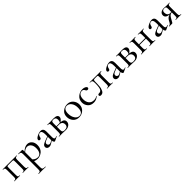

<svg xmlns="http://www.w3.org/2000/svg" viewBox="537 -2268 4412 4412"><g transform="rotate(-45 2742.5 -62.0)"><path d="M488 -12Q490 -12 490 -6Q490 0 488 0Q476 0 444.5 -1Q413 -2 396 -2Q378 -2 347 -1Q316 0 305 0Q302 0 302 -6Q302 -12 305 -12Q342 -12 352.5 -24.5Q363 -37 363 -81V-305Q363 -350 357.5 -358Q352 -366 319 -366H203Q169 -366 163 -358Q157 -350 157 -303V-81Q157 -37 167.5 -24.5Q178 -12 215 -12Q217 -12 217 -6Q217 0 215 0Q203 0 173 -1Q143 -2 127 -2Q108 -2 76 -1Q44 0 32 0Q29 0 29 -6Q29 -12 32 -12Q72 -12 83 -24.5Q94 -37 94 -81V-305Q94 -349 83 -361.5Q72 -374 33 -374Q30 -374 30 -380Q30 -386 33 -386H488Q490 -386 490 -380Q490 -374 488 -374Q449 -374 437.5 -360.5Q426 -347 426 -303V-81Q426 -37 437 -24.5Q448 -12 488 -12Z M841 -399Q906 -399 951 -349Q996 -299 996 -215Q996 -157 975 -111Q954 -65 920.5 -39Q887 -13 850.5 0Q814 13 779 13Q723 13 678 -9V194Q678 237 695.5 250Q713 263 775 263Q777 263 777 269Q777 275 775 275Q759 275 715.5 274Q672 273 646 273Q625 273 590.5 274Q556 275 544 275Q541 275 541 269Q541 263 544 263Q587 263 600.5 250Q614 237 614 194V-305Q614 -348 599 -361Q584 -374 537 -374Q535 -374 535 -380Q535 -386 537 -386H658Q670 -386 674 -380.5Q678 -375 678 -360V-318Q759 -399 841 -399ZM807 -9Q860 -9 892.5 -55Q925 -101 925 -184Q925 -266 888 -312Q851 -358 795 -358Q738 -358 678 -300V-68Q732 -9 807 -9Z M1445 -54Q1450 -56 1451.5 -50.5Q1453 -45 1449 -43L1346 6Q1342 8 1337 8Q1324 8 1313 -9Q1302 -26 1298 -56L1249 -24Q1204 7 1164 7Q1126 7 1105 -12Q1084 -31 1084 -62Q1084 -94 1109.5 -115.5Q1135 -137 1191 -158L1297 -198V-263Q1297 -377 1237 -377Q1204 -377 1187 -354Q1170 -331 1165 -302Q1157 -258 1124 -258Q1106 -258 1097 -267Q1088 -276 1088 -289Q1088 -327 1153.5 -361.5Q1219 -396 1274 -396Q1315 -396 1337.5 -369.5Q1360 -343 1360 -293V-108Q1360 -41 1399 -41Q1414 -41 1445 -54ZM1259 -48 1297 -71V-78V-182L1214 -149Q1158 -128 1158 -89Q1158 -65 1173.5 -49Q1189 -33 1214 -33Q1234 -33 1259 -48Z M1742 -213Q1855 -202 1855 -122Q1855 -68 1812 -33Q1769 2 1703 2Q1688 2 1642.5 0Q1597 -2 1578 -2Q1559 -2 1527 -1Q1495 0 1483 0Q1480 0 1480 -6Q1480 -12 1483 -12Q1523 -12 1534 -24.5Q1545 -37 1545 -81V-305Q1545 -349 1534 -361.5Q1523 -374 1484 -374Q1481 -374 1481 -380Q1481 -386 1484 -386Q1496 -386 1527.5 -385.5Q1559 -385 1578 -385Q1594 -385 1631.5 -386.5Q1669 -388 1688 -388Q1813 -388 1813 -312Q1813 -262 1742 -213ZM1663 -373Q1629 -373 1618.5 -360Q1608 -347 1608 -303V-214H1709H1719Q1743 -243 1743 -288Q1743 -373 1663 -373ZM1685 -15Q1783 -15 1783 -100Q1783 -145 1756.5 -171Q1730 -197 1674 -197H1608V-81Q1608 -45 1624 -30Q1640 -15 1685 -15Z M2124 13Q2035 13 1980.5 -48.5Q1926 -110 1926 -198Q1926 -294 1992 -346.5Q2058 -399 2141 -399Q2229 -399 2283 -337.5Q2337 -276 2337 -193Q2337 -101 2274.5 -44Q2212 13 2124 13ZM2152 -6Q2261 -6 2261 -164Q2261 -260 2217.5 -319.5Q2174 -379 2108 -379Q2057 -379 2029 -341Q2001 -303 2001 -230Q2001 -135 2044 -70.5Q2087 -6 2152 -6Z M2604 12Q2508 12 2457.5 -47Q2407 -106 2407 -185Q2407 -280 2475.5 -337.5Q2544 -395 2629 -395Q2675 -395 2709.5 -377.5Q2744 -360 2747 -334Q2749 -319 2738 -308Q2727 -297 2708 -297Q2677 -297 2661 -333Q2649 -355 2635 -365Q2621 -375 2594 -375Q2540 -375 2510 -331.5Q2480 -288 2480 -216Q2480 -133 2521.5 -79Q2563 -25 2646 -25Q2703 -25 2746 -57Q2748 -58 2750.5 -56.5Q2753 -55 2754 -53Q2755 -51 2753 -49Q2686 12 2604 12Z M2840 9Q2796 9 2796 -26Q2796 -57 2843 -57Q2868 -57 2885.5 -69Q2903 -81 2913.5 -100Q2924 -119 2929.5 -150.5Q2935 -182 2937 -213Q2939 -244 2939 -288Q2939 -342 2924 -359.5Q2909 -377 2861 -377Q2859 -377 2859 -382.5Q2859 -388 2861 -388L3034 -386H3231Q3234 -386 3234 -380Q3234 -374 3231 -374Q3193 -374 3181.5 -360.5Q3170 -347 3170 -303V-81Q3170 -37 3181 -24.5Q3192 -12 3231 -12Q3234 -12 3234 -6Q3234 0 3231 0Q3219 0 3188 -1Q3157 -2 3140 -2Q3121 -2 3088.5 -1Q3056 0 3044 0Q3042 0 3042 -6Q3042 -12 3044 -12Q3084 -12 3095.5 -24.5Q3107 -37 3107 -81V-305Q3107 -351 3101.5 -359Q3096 -367 3063 -367H3023Q2982 -367 2972.5 -357Q2963 -347 2963 -308Q2963 -266 2962 -241Q2961 -216 2958 -173Q2955 -130 2947 -103Q2939 -76 2926 -47.5Q2913 -19 2891 -5Q2869 9 2840 9Z M3677 -54Q3682 -56 3683.5 -50.5Q3685 -45 3681 -43L3578 6Q3574 8 3569 8Q3556 8 3545 -9Q3534 -26 3530 -56L3481 -24Q3436 7 3396 7Q3358 7 3337 -12Q3316 -31 3316 -62Q3316 -94 3341.5 -115.5Q3367 -137 3423 -158L3529 -198V-263Q3529 -377 3469 -377Q3436 -377 3419 -354Q3402 -331 3397 -302Q3389 -258 3356 -258Q3338 -258 3329 -267Q3320 -276 3320 -289Q3320 -327 3385.5 -361.5Q3451 -396 3506 -396Q3547 -396 3569.5 -369.5Q3592 -343 3592 -293V-108Q3592 -41 3631 -41Q3646 -41 3677 -54ZM3491 -48 3529 -71V-78V-182L3446 -149Q3390 -128 3390 -89Q3390 -65 3405.5 -49Q3421 -33 3446 -33Q3466 -33 3491 -48Z M3974 -213Q4087 -202 4087 -122Q4087 -68 4044 -33Q4001 2 3935 2Q3920 2 3874.5 0Q3829 -2 3810 -2Q3791 -2 3759 -1Q3727 0 3715 0Q3712 0 3712 -6Q3712 -12 3715 -12Q3755 -12 3766 -24.5Q3777 -37 3777 -81V-305Q3777 -349 3766 -361.5Q3755 -374 3716 -374Q3713 -374 3713 -380Q3713 -386 3716 -386Q3728 -386 3759.5 -385.5Q3791 -385 3810 -385Q3826 -385 3863.5 -386.5Q3901 -388 3920 -388Q4045 -388 4045 -312Q4045 -262 3974 -213ZM3895 -373Q3861 -373 3850.5 -360Q3840 -347 3840 -303V-214H3941H3951Q3975 -243 3975 -288Q3975 -373 3895 -373ZM3917 -15Q4015 -15 4015 -100Q4015 -145 3988.5 -171Q3962 -197 3906 -197H3840V-81Q3840 -45 3856 -30Q3872 -15 3917 -15Z M4611 -12Q4613 -12 4613 -6Q4613 0 4611 0Q4599 0 4567.5 -1Q4536 -2 4519 -2Q4500 -2 4467.5 -1Q4435 0 4424 0Q4421 0 4421 -6Q4421 -12 4424 -12Q4463 -12 4474.5 -25Q4486 -38 4486 -81V-183H4280V-81Q4280 -37 4291 -24.5Q4302 -12 4342 -12Q4344 -12 4344 -6Q4344 0 4342 0Q4330 0 4298.5 -1Q4267 -2 4250 -2Q4231 -2 4199 -1Q4167 0 4155 0Q4152 0 4152 -6Q4152 -12 4155 -12Q4195 -12 4206 -24.5Q4217 -37 4217 -81V-305Q4217 -349 4206 -361.5Q4195 -374 4156 -374Q4153 -374 4153 -380Q4153 -386 4156 -386Q4168 -386 4199.5 -385Q4231 -384 4250 -384Q4267 -384 4299 -385Q4331 -386 4342 -386Q4344 -386 4344 -380Q4344 -374 4342 -374Q4303 -374 4291.5 -360.5Q4280 -347 4280 -303V-203H4486V-305Q4486 -349 4475 -361.5Q4464 -374 4425 -374Q4422 -374 4422 -380Q4422 -386 4425 -386Q4437 -386 4468.5 -385Q4500 -384 4519 -384Q4537 -384 4568 -385Q4599 -386 4611 -386Q4613 -386 4613 -380Q4613 -374 4611 -374Q4572 -374 4560.5 -360.5Q4549 -347 4549 -303V-81Q4549 -37 4560 -24.5Q4571 -12 4611 -12Z M5056 -54Q5061 -56 5062.5 -50.5Q5064 -45 5060 -43L4957 6Q4953 8 4948 8Q4935 8 4924 -9Q4913 -26 4909 -56L4860 -24Q4815 7 4775 7Q4737 7 4716 -12Q4695 -31 4695 -62Q4695 -94 4720.5 -115.5Q4746 -137 4802 -158L4908 -198V-263Q4908 -377 4848 -377Q4815 -377 4798 -354Q4781 -331 4776 -302Q4768 -258 4735 -258Q4717 -258 4708 -267Q4699 -276 4699 -289Q4699 -327 4764.5 -361.5Q4830 -396 4885 -396Q4926 -396 4948.5 -369.5Q4971 -343 4971 -293V-108Q4971 -41 5010 -41Q5025 -41 5056 -54ZM4870 -48 4908 -71V-78V-182L4825 -149Q4769 -128 4769 -89Q4769 -65 4784.5 -49Q4800 -33 4825 -33Q4845 -33 4870 -48Z M5453 -12Q5456 -12 5456 -6Q5456 0 5453 0Q5443 0 5413.5 -1Q5384 -2 5367 -2Q5347 -2 5316.5 -1Q5286 0 5274 0Q5272 0 5272 -6Q5272 -12 5274 -12Q5312 -12 5322 -24.5Q5332 -37 5332 -81V-190Q5296 -187 5268.5 -163.5Q5241 -140 5212 -81Q5184 -27 5174 -13.5Q5164 0 5153 0H5062Q5059 0 5059 -6Q5059 -12 5062 -12Q5072 -12 5081 -14Q5090 -16 5098 -23Q5106 -30 5111.5 -34Q5117 -38 5124.5 -50Q5132 -62 5134 -65.5Q5136 -69 5144 -84Q5152 -99 5153 -101Q5194 -176 5263 -189Q5139 -200 5139 -285Q5139 -333 5175.5 -361Q5212 -389 5274 -389Q5286 -389 5319.5 -386.5Q5353 -384 5367 -384Q5384 -384 5413 -385Q5442 -386 5452 -386Q5455 -386 5455 -380Q5455 -374 5452 -374Q5417 -374 5406 -361Q5395 -348 5395 -305V-81Q5395 -38 5406.5 -25Q5418 -12 5453 -12ZM5206 -308Q5206 -260 5229 -231Q5252 -202 5296 -202Q5314 -202 5332 -205V-303Q5332 -349 5321 -363Q5310 -377 5273 -377Q5206 -377 5206 -308Z"/></g></svg>

Font: Cormorant Garamond Book
Style: Regular
Weight: 500
Designer: Christian Thalmann (Catharsis Fonts)
Version: Version 1.000;PS 002.000;hotconv 1.0.88;makeotf.lib2.5.64775